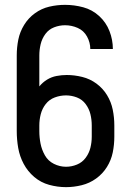

<svg xmlns="http://www.w3.org/2000/svg" viewBox="-20 -763 540 791"><path d="M252 8Q284 8 316.5 0Q349 -8 376 -27.5Q403 -47 420.5 -75Q438 -103 444.5 -135Q451 -167 451 -200V-246Q451 -279 444.5 -311Q438 -343 421 -371Q404 -399 377.5 -418.5Q351 -438 319 -446Q287 -454 255 -454Q234 -454 213 -450Q192 -446 174 -435Q156 -424 142 -407V-535Q142 -558 147.5 -581Q153 -604 167 -623Q181 -642 203 -650.5Q225 -659 248 -659Q275 -659 300 -648Q325 -637 338.5 -612.5Q352 -588 352 -561H445Q445 -599 431 -635Q417 -671 388.5 -697Q360 -723 323 -733Q286 -743 248 -743Q215 -743 183 -735.5Q151 -728 124 -708.5Q97 -689 79.5 -660.5Q62 -632 55.5 -600Q49 -568 49 -535V-223Q49 -188 55 -153.5Q61 -119 77.5 -88Q94 -57 121 -34Q148 -11 182.5 -1.5Q217 8 252 8ZM252 -76Q226 -76 202 -88Q178 -100 165 -123Q152 -146 147 -171.5Q142 -197 142 -223V-246Q142 -270 148 -293Q154 -316 168.5 -334.5Q183 -353 205.5 -361.5Q228 -370 252 -370Q275 -370 297 -361.5Q319 -353 333 -334Q347 -315 352.5 -292.5Q358 -270 358 -246V-200Q358 -177 352.5 -154.5Q347 -132 333 -113Q319 -94 297 -85Q275 -76 252 -76Z"/></svg>

Font: Iosevka SS08 Medium
Style: Regular
Weight: 500
Monospace: yes
Designer: Belleve Invis
Foundry: Belleve Invis
Version: Version 3.4.3; ttfautohint (v1.8.3)